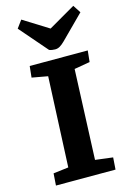

<svg xmlns="http://www.w3.org/2000/svg" viewBox="-142 -1034 724 1099"><g transform="rotate(-15 219.5 -484.5)"><path d="M166 -616 72 -633 79 -700H423L416 -633L323 -617L301 -84L405 -71L400 0H47L52 -71L142 -82ZM68 -924 101 -969 250 -876 409 -968 439 -922 302 -785Q287 -770 273.5 -762Q260 -754 245 -754Q236 -754 227 -755.5Q218 -757 210 -760Z"/></g></svg>

Font: Literata 7pt
Style: Bold Italic
Weight: 700
Italic angle: -2°
Designer: Latin by Veronika Burian and Jose Scaglione. Greek by Irene Vlachou. Cyrillic by Vera Evstafieva
Foundry: TypeTogether
Version: Version 3.002